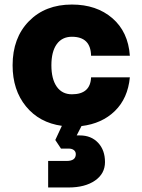

<svg xmlns="http://www.w3.org/2000/svg" viewBox="-20 -538 624 841"><path d="M35.2 -252Q35.2 -372.1 106.7 -445.1Q178.2 -518.1 294.9 -518.1Q402.8 -518.1 472.2 -458.3Q541.5 -398.4 548.8 -293.9H378.9Q377.4 -377 294.9 -377Q252 -377 228.5 -344.5Q205.1 -312 205.1 -252Q205.1 -191.9 228.5 -158.4Q252 -125 294.9 -125Q376 -125 378.9 -199.2H548.8Q540 -107.4 483.4 -52Q426.8 3.4 336.9 14.2L315.9 55.2H330.1Q379.4 55.2 409.7 87.4Q439.9 119.6 439.9 171.9Q439.9 222.7 396.2 252.9Q352.5 283.2 279.8 283.2H190.9V167H272Q312 167 312 137.2Q312 126 303.5 119.4Q294.9 112.8 280.8 112.8H247.1L222.2 75.2L251 13.2Q152.3 -0.5 93.8 -72Q35.2 -143.6 35.2 -252Z"/></svg>

Font: Overused Grotesk ExtraBold
Style: Regular
Weight: 800
Version: Version 0.002